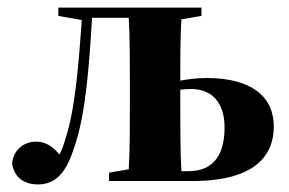

<svg xmlns="http://www.w3.org/2000/svg" viewBox="-20 -478 763 507"><path d="M80 9C129 9 156 -25 176 -89C207 -176 216 -313 223 -431H320C323 -379 323 -307 323 -251V-207C323 -153 323 -82 320 -31L268 -22V0H488C653 0 703 -67 703 -144C703 -222 645 -272 526 -272C500 -272 476 -269 456 -265C456 -317 456 -380 459 -427L512 -436V-458H134V-436L196 -425C188 -314 179 -189 152 -109C148 -95 143 -81 137 -70C122 -88 103 -104 76 -104C43 -104 16 -83 12 -47C16 -12 42 9 80 9ZM456 -207V-241C465 -242 474 -243 484 -243C540 -243 573 -207 573 -141C573 -74 547 -26 478 -26H459C456 -78 456 -151 456 -207Z"/></svg>

Font: Source Serif 4 Display
Style: Bold
Weight: 700
Designer: Frank Grießhammer
Foundry: Adobe Systems Incorporated
Version: Version 4.004;hotconv 1.0.117;makeotfexe 2.5.65602